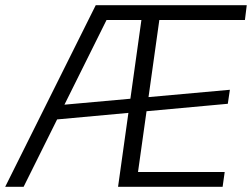

<svg xmlns="http://www.w3.org/2000/svg" viewBox="-49 -720 971 740"><path d="M320 -700H390L42 0H-29ZM171 -314 837 -374 829 -320 163 -259ZM504 -700H902L895 -643H550L571 -685L477 -15L467 -57H817L809 0H406ZM558 -700 550 -643H359L367 -700Z"/></svg>

Font: Pathway Extreme 28pt Light
Style: Italic
Weight: 300
Italic angle: -8°
Designer: Eduardo Rodriguez Tunni
Foundry: Eduardo Rodriguez Tunni
Version: Version 1.001;gftools[0.9.26]